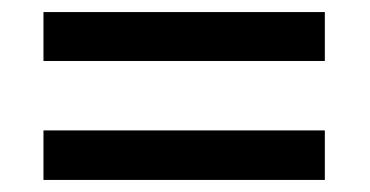

<svg xmlns="http://www.w3.org/2000/svg" viewBox="-20 -511 612 318"><path d="M52 -410H518V-491H52ZM52 -213H518V-295H52Z"/></svg>

Font: Noto Sans Bamum Medium
Style: Regular
Weight: 500
Designer: Monotype Design Team
Foundry: Monotype Imaging Inc.
Version: Version 2.002